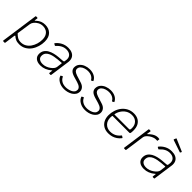

<svg xmlns="http://www.w3.org/2000/svg" viewBox="178 -1924 3263 3263"><g transform="rotate(45 1809.5 -292.5)"><path d="M37 165Q33 165 30.5 161.5Q28 158 29 154L124 -518Q125 -526 127 -528Q129 -530 137 -530H161Q166 -530 169.5 -526.5Q173 -523 172 -518L164 -468Q163 -462 166 -462Q169 -462 176 -468Q186 -476 206.5 -493.5Q227 -511 262 -525.5Q297 -540 346 -540Q432 -540 486.5 -487.5Q541 -435 541 -331Q541 -271 523.5 -210.5Q506 -150 471 -100.5Q436 -51 383.5 -20.5Q331 10 262 10Q210 10 176 -6.5Q142 -23 123 -42Q115 -49 111 -45.5Q107 -42 105 -32L79 156Q78 161 76.5 163Q75 165 70 165H37ZM258 -33Q313 -33 356.5 -58.5Q400 -84 429 -126.5Q458 -169 473.5 -220.5Q489 -272 489 -324Q489 -384 468 -422Q447 -460 412 -478.5Q377 -497 334 -497Q286 -497 246 -475.5Q206 -454 181 -423Q156 -392 152 -363L114 -106Q145 -72 179.5 -52.5Q214 -33 258 -33Z M969 -68Q923 -29 874 -9.5Q825 10 771 10Q699 10 658.5 -23.5Q618 -57 618 -114Q618 -165 642 -201Q666 -237 706 -259.5Q746 -282 795 -294Q844 -306 894 -310L994 -318Q1013 -320 1015 -334L1019 -364Q1020 -370 1020.5 -376Q1021 -382 1021 -388Q1021 -439 987.5 -468Q954 -497 896 -497Q846 -497 802.5 -474Q759 -451 720 -406Q717 -403 714.5 -402.5Q712 -402 709 -404L680 -420Q678 -422 677 -425Q676 -428 680 -433Q717 -480 773 -510Q829 -540 900 -540Q954 -540 992 -522.5Q1030 -505 1050 -473Q1070 -441 1070 -396Q1070 -389 1069.5 -381.5Q1069 -374 1068 -366L1018 -10Q1017 -3 1015 -1.5Q1013 0 1007 0H982Q977 0 974 -3Q971 -6 972 -11L979 -69Q979 -80 969 -68ZM1004 -265Q1005 -273 1003 -276Q1001 -279 993 -278L908 -271Q874 -268 833 -260.5Q792 -253 755 -237.5Q718 -222 694.5 -193.5Q671 -165 671 -120Q671 -79 701 -56.5Q731 -34 784 -34Q821 -34 857 -47.5Q893 -61 922 -82Q953 -104 971 -127.5Q989 -151 992 -172Z M1341 10Q1266 10 1211.5 -22Q1157 -54 1140 -103Q1136 -111 1142 -114L1169 -129Q1172 -131 1175 -129.5Q1178 -128 1180 -125Q1199 -82 1240 -57.5Q1281 -33 1342 -33Q1365 -33 1394.5 -39Q1424 -45 1451.5 -57.5Q1479 -70 1497 -91.5Q1515 -113 1515 -145Q1515 -172 1491.5 -194.5Q1468 -217 1414 -233L1315 -262Q1251 -282 1226.5 -310.5Q1202 -339 1202 -374Q1202 -427 1233 -464Q1264 -501 1313 -520.5Q1362 -540 1416 -540Q1480 -540 1527 -515.5Q1574 -491 1597 -445Q1599 -442 1598 -439.5Q1597 -437 1593 -435L1569 -421Q1566 -420 1563.5 -421Q1561 -422 1558 -425Q1539 -459 1502.5 -478Q1466 -497 1413 -497Q1380 -497 1342.5 -485.5Q1305 -474 1279 -449.5Q1253 -425 1253 -387Q1253 -366 1270 -347Q1287 -328 1335 -311L1462 -271Q1514 -255 1539.5 -223.5Q1565 -192 1565 -153Q1565 -113 1545 -82.5Q1525 -52 1491.5 -31Q1458 -10 1418.5 0Q1379 10 1341 10Z M1845 10Q1770 10 1715.5 -22Q1661 -54 1644 -103Q1640 -111 1646 -114L1673 -129Q1676 -131 1679 -129.5Q1682 -128 1684 -125Q1703 -82 1744 -57.5Q1785 -33 1846 -33Q1869 -33 1898.5 -39Q1928 -45 1955.5 -57.5Q1983 -70 2001 -91.5Q2019 -113 2019 -145Q2019 -172 1995.5 -194.5Q1972 -217 1918 -233L1819 -262Q1755 -282 1730.5 -310.5Q1706 -339 1706 -374Q1706 -427 1737 -464Q1768 -501 1817 -520.5Q1866 -540 1920 -540Q1984 -540 2031 -515.5Q2078 -491 2101 -445Q2103 -442 2102 -439.5Q2101 -437 2097 -435L2073 -421Q2070 -420 2067.5 -421Q2065 -422 2062 -425Q2043 -459 2006.5 -478Q1970 -497 1917 -497Q1884 -497 1846.5 -485.5Q1809 -474 1783 -449.5Q1757 -425 1757 -387Q1757 -366 1774 -347Q1791 -328 1839 -311L1966 -271Q2018 -255 2043.5 -223.5Q2069 -192 2069 -153Q2069 -113 2049 -82.5Q2029 -52 1995.5 -31Q1962 -10 1922.5 0Q1883 10 1845 10Z M2403 10Q2338 10 2290 -17.5Q2242 -45 2216 -95Q2190 -145 2190 -212Q2190 -274 2209 -332.5Q2228 -391 2264.5 -437.5Q2301 -484 2354.5 -512Q2408 -540 2476 -540Q2538 -540 2583 -515Q2628 -490 2651.5 -443.5Q2675 -397 2675 -329Q2675 -315 2674 -300.5Q2673 -286 2671 -270Q2670 -263 2665 -257.5Q2660 -252 2652 -252H2252Q2246 -252 2243 -244.5Q2240 -237 2240 -207Q2240 -128 2286.5 -81Q2333 -34 2406 -34Q2465 -34 2511 -57.5Q2557 -81 2591 -126Q2595 -130 2597.5 -129.5Q2600 -129 2603 -127L2628 -111Q2634 -107 2630 -99Q2601 -62 2566 -38Q2531 -14 2490.5 -2Q2450 10 2403 10ZM2605 -292Q2616 -292 2622 -300Q2628 -308 2628 -340Q2628 -411 2585.5 -454Q2543 -497 2473 -497Q2410 -497 2362.5 -466.5Q2315 -436 2286 -388.5Q2257 -341 2251 -292Z M2780 0Q2775 0 2772 -3.5Q2769 -7 2770 -11L2842 -521Q2843 -527 2844.5 -528.5Q2846 -530 2850 -530H2880Q2885 -530 2887.5 -528Q2890 -526 2889 -520L2879 -456Q2878 -450 2881 -449.5Q2884 -449 2888 -454Q2920 -486 2948.5 -505Q2977 -524 3003.5 -532Q3030 -540 3056 -540Q3076 -540 3084 -537Q3092 -534 3091 -529L3086 -495Q3086 -492 3085.5 -491Q3085 -490 3083 -490Q3077 -490 3069 -490.5Q3061 -491 3049 -491Q3026 -491 2996 -480Q2966 -469 2938.5 -450Q2911 -431 2891.5 -407.5Q2872 -384 2869 -359L2820 -9Q2819 -4 2817 -2Q2815 0 2810 0H2780Z M3456 -68Q3410 -29 3361 -9.5Q3312 10 3258 10Q3186 10 3145.5 -23.5Q3105 -57 3105 -114Q3105 -165 3129 -201Q3153 -237 3193 -259.5Q3233 -282 3282 -294Q3331 -306 3381 -310L3481 -318Q3500 -320 3502 -334L3506 -364Q3507 -370 3507.5 -376Q3508 -382 3508 -388Q3508 -439 3474.5 -468Q3441 -497 3383 -497Q3333 -497 3289.5 -474Q3246 -451 3207 -406Q3204 -403 3201.5 -402.5Q3199 -402 3196 -404L3167 -420Q3165 -422 3164 -425Q3163 -428 3167 -433Q3204 -480 3260 -510Q3316 -540 3387 -540Q3441 -540 3479 -522.5Q3517 -505 3537 -473Q3557 -441 3557 -396Q3557 -389 3556.5 -381.5Q3556 -374 3555 -366L3505 -10Q3504 -3 3502 -1.5Q3500 0 3494 0H3469Q3464 0 3461 -3Q3458 -6 3459 -11L3466 -69Q3466 -80 3456 -68ZM3491 -265Q3492 -273 3490 -276Q3488 -279 3480 -278L3395 -271Q3361 -268 3320 -260.5Q3279 -253 3242 -237.5Q3205 -222 3181.5 -193.5Q3158 -165 3158 -120Q3158 -79 3188 -56.5Q3218 -34 3271 -34Q3308 -34 3344 -47.5Q3380 -61 3409 -82Q3440 -104 3458 -127.5Q3476 -151 3479 -172ZM3283 -747Q3284 -749 3286.5 -749.5Q3289 -750 3291 -749L3507 -656Q3510 -655 3511.5 -652Q3513 -649 3512 -645L3502 -628Q3501 -623 3498.5 -622.5Q3496 -622 3491 -624L3274 -697Q3268 -699 3266 -703Q3264 -707 3267 -711Z"/></g></svg>

Font: Libre Franklin ExtraLight
Style: Italic
Weight: 250
Italic angle: -8°
Designer: Pablo Impallari, Rodrigo Fuenzalida, Nhung Nguyen
Foundry: Impallari Type
Version: Version 3.000